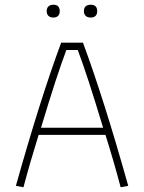

<svg xmlns="http://www.w3.org/2000/svg" viewBox="-20 -790 608 810"><path d="M177 -743Q177 -756 184.5 -763Q192 -770 205 -770Q232 -770 232 -743Q232 -730 225 -723Q218 -716 205 -716Q192 -716 184.5 -723Q177 -730 177 -743ZM334 -743Q334 -770 363 -770Q390 -770 390 -743Q390 -730 383 -723Q376 -716 363 -716Q349 -716 341.5 -723Q334 -730 334 -743ZM47 -6Q150 -373 238 -610H330Q418 -373 521 -6L489 0Q461 -106 425 -221H143Q107 -106 79 0ZM415 -251Q348 -474 308 -579H260Q220 -474 153 -251Z"/></svg>

Font: Athiti ExtraLight
Style: Regular
Weight: 250
Version: Version 1.032